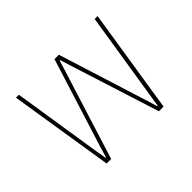

<svg xmlns="http://www.w3.org/2000/svg" viewBox="-115 -733 930 930"><g transform="rotate(-45 349.5 -268.0)"><path d="M70 -536H90L161 -81L171 -23H174L191 -81L334 -536H364L507 -81L525 -23H528L537 -81L609 -536H629L545 0H513L365 -465L350 -514H347L332 -465L186 0H155Z"/></g></svg>

Font: IBM Plex Sans Thai Thin
Style: Regular
Weight: 100
Designer: Mike Abbink, Paul van der Laan, Pieter van Rosmalen, Ben Mitchell, Mark Frömberg
Foundry: Bold Monday
Version: Version 1.1